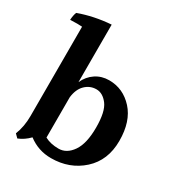

<svg xmlns="http://www.w3.org/2000/svg" viewBox="-175 -880 893 960"><g transform="rotate(30 271.5 -400.0)"><path d="M190 -113Q223 -95 269.5 -95Q316 -95 348 -141.5Q380 -188 380 -280Q380 -372 351.5 -409.5Q323 -447 286.5 -447Q250 -447 223 -421Q196 -395 190 -346ZM319 -518Q400 -518 457 -455.5Q514 -393 514 -280.5Q514 -168 440.5 -101.5Q367 -35 260 -35Q187 -35 129 -79Q101 -50 66 -36L47 -55Q67 -105 67 -166V-682Q57 -683 39.5 -683Q22 -683 -2 -682Q0 -711 7 -727Q92 -758 190 -765V-433Q208 -473 242 -495.5Q276 -518 319 -518Z"/></g></svg>

Font: Halant SemiBold
Style: Regular
Weight: 600
Designer: Hitesh Malaviya (Devanagari), Satya Rajpurohit (Latin)
Foundry: Indian Type Foundry
Version: Version 1.101;PS 1.0;hotconv 1.0.78;makeotf.lib2.5.61930; tt